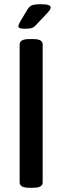

<svg xmlns="http://www.w3.org/2000/svg" viewBox="-20 -887 295 909"><path d="M120 2Q95 2 84 -4.5Q73 -11 73 -23V-677Q73 -689 84 -695.5Q95 -702 120 -702H136Q161 -702 171.5 -695.5Q182 -689 182 -677V-23Q182 -11 171.5 -4.5Q161 2 136 2ZM97 -751Q67 -751 67 -762Q67 -769 75 -784L110 -842Q119 -857 132 -862Q145 -867 171 -867Q199 -867 209.5 -863Q220 -859 220 -851Q220 -841 199 -820L148 -766Q138 -756 127.5 -753.5Q117 -751 97 -751Z"/></svg>

Font: Asap Condensed Medium
Style: Regular
Weight: 500
Width: 3
Designer: Pablo Cosgaya
Foundry: Omnibus-Type
Version: Version 3.001; ttfautohint (v1.8.4.7-5d5b)